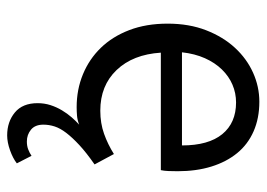

<svg xmlns="http://www.w3.org/2000/svg" viewBox="-124 -414 744 536"><g transform="rotate(90 248.0 -146.0)"><path d="M358 206Q320 206 294 184.5Q268 163 268 121Q268 102 273.5 85Q279 68 288 53Q297 38 307.5 26Q318 14 328 5Q315 10 303 11Q291 12 279 12Q230 12 187.5 -5.5Q145 -23 113.5 -55.5Q82 -88 64 -135Q46 -182 46 -242Q46 -302 64.5 -349.5Q83 -397 113.5 -430Q144 -463 183 -480.5Q222 -498 264 -498Q310 -498 346.5 -482Q383 -466 407.5 -436Q432 -406 445 -364Q458 -322 458 -270Q458 -257 457.5 -244.5Q457 -232 455 -223H127Q132 -145 175.5 -99.5Q219 -54 289 -54Q324 -54 353.5 -64.5Q383 -75 410 -92L439 -38Q406 -15 385 4.5Q364 24 351 41Q338 58 333 73.5Q328 89 328 105Q328 128 342 139.5Q356 151 375 151Q387 151 396.5 147.5Q406 144 415 138L436 179Q422 190 399.5 198Q377 206 358 206ZM126 -282H386Q386 -356 354.5 -394.5Q323 -433 266 -433Q240 -433 216.5 -423Q193 -413 174 -393.5Q155 -374 142.5 -346Q130 -318 126 -282Z"/></g></svg>

Font: SourceSansPro
Style: Book
Weight: 400
Designer: Paul D. Hunt
Foundry: Adobe Systems Incorporated
Version: Version 2.021;PS 2.000;hotconv 1.0.86;makeotf.lib2.5.63406